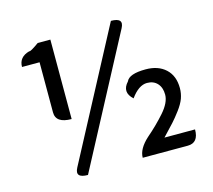

<svg xmlns="http://www.w3.org/2000/svg" viewBox="-108 -881 1137 1025"><g transform="rotate(-15 461.0 -368.5)"><path d="M249 -298Q162 -298 162 -358V-635H65Q65 -690 124 -706Q129 -701 179 -737H249V-298ZM256 13Q183 13 211 -40L587 -750Q660 -750 632 -697L256 13ZM562 0Q562 -49 618 -100Q674 -148 719 -199Q765 -251 765 -295Q765 -334 744 -357Q723 -380 687 -380Q641 -380 597 -319Q546 -365 591 -414Q607 -452 699 -452Q768 -452 809 -414Q850 -376 850 -308Q850 -279 840 -251Q830 -224 806 -192Q782 -160 762 -138L702 -74H871Q871 0 811 0Z"/></g></svg>

Font: Swei Half Moon CJK SC
Style: Medium
Weight: 500
Version: Version 2.071